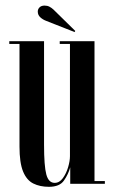

<svg xmlns="http://www.w3.org/2000/svg" viewBox="-20 -674 416 704"><path d="M159.5 11Q126.5 11 102 -1.2Q77.5 -13.5 64.5 -45.5Q51.5 -77.5 51.5 -136.5V-513H14V-523H141.5V-143.5Q141.5 -65.5 149.8 -34.5Q158 -3.5 180.5 -3.5Q198 -3.5 210.5 -20.8Q223 -38 229.8 -61Q236.5 -84 236.5 -101.5V-513H199V-523H326.5V-10H364.5V0H237.5V-60.5Q230.5 -35 214.5 -12Q198.5 11 159.5 11ZM253.5 -556.5 150.5 -597Q137 -602 127.8 -610.5Q118.5 -619 118.5 -631.5Q118.5 -640.5 125 -647Q131.5 -653.5 143.5 -653.5Q153.5 -653.5 161.2 -649.5Q169 -645.5 176 -639L256 -560.5Z"/></svg>

Font: Imbue 100pt Medium
Style: Regular
Weight: 500
Designer: Tyler Finck
Foundry: Etcetera Type Company
Version: Version 1.102; ttfautohint (v1.8.3)